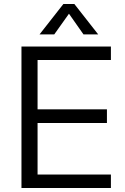

<svg xmlns="http://www.w3.org/2000/svg" viewBox="-20 -946 628 966"><path d="M88 0V-712H538V-644H169V-396H518V-327H169V-68H538V0ZM253 -773H179L299 -926H354L474 -773H400L327 -877Z"/></svg>

Font: Muli-Regular
Style: Regular
Weight: 400
Version: Version 2.000